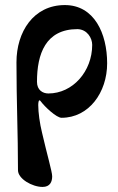

<svg xmlns="http://www.w3.org/2000/svg" viewBox="-20 -453 466 758"><path d="M148 285C178 285 186 264 186 243C186 225 165 154 146 71C137 35 131 -9 131 -38C131 -50 133 -57 136 -57C137 -57 139 -56 140 -54C157 -31 203 12 223 12C331 12 403 -88 403 -203C403 -321 352 -433 236 -433C112 -433 45 -327 45 -207C45 -49 51 72 51 219C51 253 107 285 148 285ZM171 -84C149 -84 126 -97 126 -130C126 -240 160 -338 286 -338C324 -337 344 -303 344 -276C344 -171 267 -84 171 -84Z"/></svg>

Font: EB Garamond
Style: Bold
Weight: 700
Designer: Georg Duffner and Octavio Pardo
Foundry: Georg Duffner
Version: Version 1.000;PS 001.000;hotconv 1.0.88;makeotf.lib2.5.64775